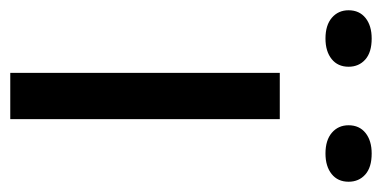

<svg xmlns="http://www.w3.org/2000/svg" viewBox="-268 -539 744 374"><g transform="rotate(90 104.0 -352.0)"><path d="M59 0V-525H149V0ZM216 -614Q190 -614 175.5 -626.5Q161 -639 161 -659Q161 -680 176 -692Q191 -704 216 -704Q243 -704 257 -691.5Q271 -679 271 -659Q271 -638 256 -626Q241 -614 216 -614ZM-8 -614Q-34 -614 -48.5 -626.5Q-63 -639 -63 -659Q-63 -680 -48 -692Q-33 -704 -8 -704Q19 -704 33 -691.5Q47 -679 47 -659Q47 -638 32 -626Q17 -614 -8 -614Z"/></g></svg>

Font: Mona Sans Expanded
Style: Regular
Weight: 400
Width: 7
Designer: Deni Anggara
Foundry: GitHub
Version: Version 2.000